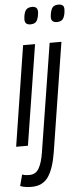

<svg xmlns="http://www.w3.org/2000/svg" viewBox="-67 -769 445 1023"><g transform="rotate(-5 156.0 -257.5)"><path d="M145 -735Q159 -735 167 -728.5Q175 -722 175 -705Q173 -677 164 -660Q155 -643 129 -643Q98 -643 99 -673Q100 -701 109.5 -718Q119 -735 145 -735ZM-4 0 80 -536H144L59 0ZM286 -735Q300 -735 308.5 -728.5Q317 -722 316 -705Q315 -677 305.5 -660Q296 -643 271 -643Q239 -643 240 -673Q242 -701 251 -718Q260 -735 286 -735ZM285 -536 193 47Q179 134 149 177Q119 220 60 220Q45 220 29 218Q13 216 -1 210L15 150Q26 154 35 155Q44 156 53 156Q88 156 105 125.5Q122 95 130 43L222 -536Z"/></g></svg>

Font: Georama ExtraCondensed
Style: Italic
Weight: 400
Width: 2
Italic angle: -9°
Designer: Jean-Baptiste Levee
Foundry: Production Type
Version: Version 1.000